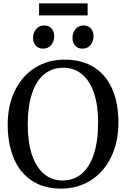

<svg xmlns="http://www.w3.org/2000/svg" viewBox="-20 -1104 745 1135"><path d="M25.5 -366.5Q25.5 -482.5 68.8 -569.8Q112 -657 188.2 -704.2Q264.5 -751.5 361.5 -751.5Q465.5 -751.5 536.8 -705.8Q608 -660 644 -576.8Q680 -493.5 680 -380.5Q680 -263.5 636.5 -174.8Q593 -86 516 -37.5Q439 11 341.5 11Q238.5 11 167.5 -36.5Q96.5 -84 61 -169.2Q25.5 -254.5 25.5 -366.5ZM144 -366.5Q144 -265.5 168.2 -191.2Q192.5 -117 239 -77Q285.5 -37 351 -37Q414.5 -37 461.5 -75.8Q508.5 -114.5 534.2 -191.5Q560 -268.5 560 -380Q560 -480 536 -552.8Q512 -625.5 465.5 -664.5Q419 -703.5 353.5 -703.5Q289.5 -703.5 242.5 -666Q195.5 -628.5 169.8 -553Q144 -477.5 144 -366.5ZM233.5 -816.5Q206.5 -816.5 191 -834.5Q175.5 -852.5 175.5 -880Q175.5 -910 193.2 -931.8Q211 -953.5 241 -953.5H242Q269 -953.5 284.8 -935.5Q300.5 -917.5 300.5 -890Q300.5 -860 282.8 -838.2Q265 -816.5 234.5 -816.5ZM466.5 -816.5Q439.5 -816.5 424 -834.5Q408.5 -852.5 408.5 -880Q408.5 -910 426.2 -931.8Q444 -953.5 474 -953.5H475Q502 -953.5 517.5 -935.5Q533 -917.5 533 -890Q533 -860 515.2 -838.2Q497.5 -816.5 467.5 -816.5ZM211 -1084H498V-1013H211Z"/></svg>

Font: Merriweather 12pt
Style: Regular
Weight: 400
Designer: Eben Sorkin
Foundry: Eben Sorkin
Version: Version 2.100